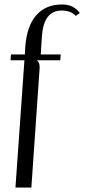

<svg xmlns="http://www.w3.org/2000/svg" viewBox="-20 -704 386 857"><path d="M318 -633Q297 -657 255 -657Q175 -657 167 -542L162 -461H251L249 -435H146V-433Q157 -427 157 -402L120 133H49L89 -435H27L29 -461H91L93 -497Q100 -588 142 -636Q184 -684 257 -684Q309 -684 336 -646Z"/></svg>

Font: Foglihten068fMac
Style: Regular
Weight: 500
Designer: gluk (gluksza@wp.pl)
Foundry: gluk (gluksza@wp.pl)
Version: Version 0.68